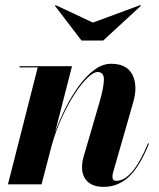

<svg xmlns="http://www.w3.org/2000/svg" viewBox="-20 -718 620 748"><path d="M342 -630 526 -698 529 -695.5 382 -560H297.5L194 -695.5L197 -698ZM127 -455.5H56V-460H260.5L194.5 -202.5Q211.5 -250 235.2 -297.2Q259 -344.5 287.5 -383.5Q316 -422.5 347.8 -446Q379.5 -469.5 413 -469.5Q474.5 -469.5 496 -426.5Q517.5 -383.5 499 -319.5L421.5 -49.5Q418 -39 418 -30.5Q418 -13.5 432.5 -13.5Q496.5 -13.5 556.5 -159.5L560.5 -158.5Q524 -68 481.8 -29Q439.5 10 384 10Q342.5 10 321 -10.8Q299.5 -31.5 299.5 -67.5Q299.5 -78.5 301.8 -90.5Q304 -102.5 307 -112L367 -317.5Q384 -375.5 384.8 -406.5Q385.5 -437.5 360 -437.5Q344.5 -437.5 321 -415Q297.5 -392.5 271.5 -352.8Q245.5 -313 221.5 -261Q197.5 -209 181 -150L142 0H11Z"/></svg>

Font: Bodoni* 36pt
Style: Bold Italic
Weight: 700
Italic angle: -13°
Version: Version 2.3